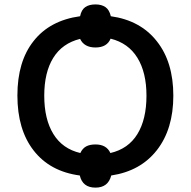

<svg xmlns="http://www.w3.org/2000/svg" viewBox="-20 -793 867 873"><path d="M768.1 -357.9Q768.1 -206.1 693.4 -110.4Q619.1 -15.1 485.8 4.9Q471.7 60.1 414.1 60.1Q355.5 60.1 342.8 4.9Q207 -13.2 132.8 -108.9Q59.1 -203.6 59.1 -358.9Q59.1 -513.7 132.8 -606.4Q206.5 -700.2 344.2 -719.2Q350.1 -748.5 367.7 -760.7Q385.3 -772.9 414.1 -772.9Q441.9 -772.9 459.5 -760.7Q477.1 -748.5 483.9 -719.2Q619.1 -700.2 693.4 -605Q768.1 -510.7 768.1 -357.9ZM181.2 -357.9Q181.2 -251 222.7 -183.6Q264.2 -116.2 345.2 -97.2Q355 -118.2 371.6 -127.2Q388.2 -136.2 414.1 -136.2Q464.4 -136.2 481.9 -97.2Q563.5 -116.2 604.7 -183.3Q646 -250.5 646 -357.9Q646 -463.4 604.7 -530.3Q563.5 -597.2 482.9 -617.2Q466.3 -577.1 414.1 -577.1Q362.8 -577.1 344.2 -616.2Q263.2 -596.2 222.2 -530Q181.2 -463.9 181.2 -357.9Z"/></svg>

Font: Open Sans
Style: SemiBold
Weight: 600
Foundry: Ascender Corporation
Version: Version 1.10